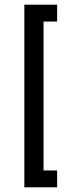

<svg xmlns="http://www.w3.org/2000/svg" viewBox="-20 -760 310 820"><path d="M84 40V-740H224V-668H166V-32H224V40Z"/></svg>

Font: IngvarSans
Style: Regular
Weight: 500
Version: Version 3.000